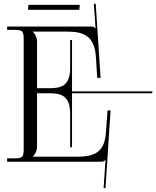

<svg xmlns="http://www.w3.org/2000/svg" viewBox="-20 -860 830 1021"><path d="M402 -808 404 -834H131L129 -808ZM18 0H513C529 0 533 -2 540 -9H541L531 140L541 141L568 -273H552L543 -153C535.8 -57.1 490 -27 394 -27H155V-28C167 -40 177 -58 177 -80V-364H245C301 -364 353 -353 353 -257V-77H363V-364H790V-374H363V-647H353V-497C353 -401 301 -391 245 -391H177V-639C177 -661 167 -679 155 -691V-692H336C432 -692 483.1 -664 490 -556L497 -446H515L489 -840L479 -839.3L488 -710H487C480 -717 476 -719 460 -719H18V-701H53C101 -701 106 -696 106 -648V-71C106 -23 101 -18 53 -18H18Z"/></svg>

Font: FoglihtenNo04
Style: Regular
Weight: 500
Designer: gluk (gluksza@wp.pl)
Foundry: gluk (gluksza@wp.pl)
Version: Version 0.70